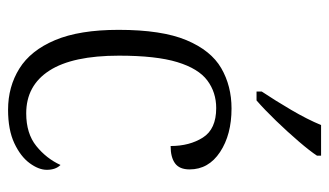

<svg xmlns="http://www.w3.org/2000/svg" viewBox="-190 -616 816 476"><g transform="rotate(90 218.0 -378.0)"><path d="M252 10Q195 10 150 -18Q105 -46 79.5 -106.5Q54 -167 54 -264Q54 -371 79.5 -432Q105 -493 149 -518.5Q193 -544 249 -544Q314 -544 357 -515.5Q400 -487 400 -440Q400 -415 385 -404Q370 -393 342 -393Q342 -440 321 -473Q300 -506 248 -506Q209 -506 179.5 -484Q150 -462 134 -409.5Q118 -357 118 -265Q118 -150 155 -92.5Q192 -35 261 -35Q311 -35 342 -60Q373 -85 389 -120Q401 -108 401 -86Q401 -66 384.5 -43.5Q368 -21 335 -5.5Q302 10 252 10ZM207 -619Q229 -652 252.5 -692Q276 -732 290 -766H366V-756Q355 -739 331 -711Q307 -683 279.5 -654.5Q252 -626 229 -606H207Z"/></g></svg>

Font: Noto Serif Armenian SemiCondensed Light
Style: Regular
Weight: 300
Width: 4
Designer: Monotype Design Team
Foundry: Monotype Imaging Inc.
Version: Version 2.008; ttfautohint (v1.8.4.7-5d5b)